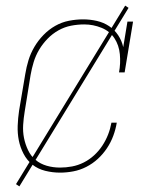

<svg xmlns="http://www.w3.org/2000/svg" viewBox="-20 -607 540 684"><path d="M194 8Q167 8 141 1.5Q115 -5 95.5 -20.5Q76 -36 64 -59Q52 -82 47 -107Q42 -132 43 -159Q44 -186 48 -213L70 -343Q74 -368 81.5 -392.5Q89 -417 102.5 -440Q116 -463 135 -482.5Q154 -502 177 -515Q200 -528 225.5 -533Q251 -538 276 -538Q301 -538 325 -532.5Q349 -527 368.5 -514Q388 -501 401 -481.5Q414 -462 419 -439L434 -530H454L424 -349H404Q410 -381 407 -413.5Q404 -446 387.5 -471Q371 -496 341.5 -508Q312 -520 280 -520Q257 -520 233.5 -515.5Q210 -511 188.5 -499Q167 -487 149.5 -469Q132 -451 119.5 -430Q107 -409 100 -386Q93 -363 89 -340L68 -210Q64 -186 62.5 -162Q61 -138 65.5 -115.5Q70 -93 80 -72Q90 -51 107 -37Q124 -23 146.5 -16.5Q169 -10 194 -10Q215 -10 236.5 -14Q258 -18 278 -28Q298 -38 315 -53.5Q332 -69 344.5 -88Q357 -107 365 -127.5Q373 -148 377 -170H396Q392 -146 383.5 -123Q375 -100 361 -79Q347 -58 328.5 -41Q310 -24 287.5 -12.5Q265 -1 241 3.5Q217 8 194 8ZM49 57 37 49 426 -587 438 -579Z"/></svg>

Font: Iosevka Slab Thin Oblique
Style: Regular
Weight: 100
Italic angle: -9°
Monospace: yes
Designer: Belleve Invis
Foundry: Belleve Invis
Version: Version 11.1.0; ttfautohint (v1.8.3)